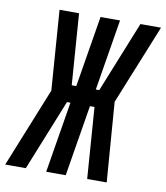

<svg xmlns="http://www.w3.org/2000/svg" viewBox="-123 -804 754 872"><g transform="rotate(10 254.5 -367.5)"><path d="M55 0H-40L108 -367L81 -735H171L195 -407H216L270 -735H360L306 -407H322L454 -735H549L400 -367L428 0H338L314 -328H293L239 0H149L203 -328H187Z"/></g></svg>

Font: Iosevka SS18 Semibold
Style: Italic
Weight: 600
Italic angle: -9°
Monospace: yes
Designer: Belleve Invis
Foundry: Belleve Invis
Version: Version 25.1.1; ttfautohint (v1.8.4)